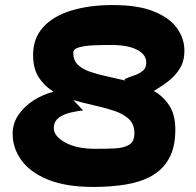

<svg xmlns="http://www.w3.org/2000/svg" viewBox="-20 -730 774 760"><path d="M350 10Q241 10 170 -19Q99 -48 64.5 -96Q30 -144 30 -201Q30 -241 52.5 -274.5Q75 -308 112 -332Q149 -356 192 -367Q156 -389 133.5 -423.5Q111 -458 111 -513Q111 -578 150.5 -622Q190 -666 261.5 -688Q333 -710 427 -710Q527 -710 589.5 -684.5Q652 -659 681 -618Q710 -577 710 -529Q710 -489 692.5 -460Q675 -431 647.5 -409.5Q620 -388 589 -370Q626 -349 650 -312.5Q674 -276 674 -217Q674 -147 649 -102.5Q624 -58 580 -33.5Q536 -9 477 0.5Q418 10 350 10ZM270 -521Q270 -492 287.5 -474.5Q305 -457 335 -446.5Q365 -436 402 -428Q439 -420 477 -411L472 -416Q488 -424 508.5 -430.5Q529 -437 544 -448.5Q559 -460 559 -483Q559 -514 522.5 -533Q486 -552 419 -552Q383 -552 349 -550.5Q315 -549 292.5 -542.5Q270 -536 270 -521ZM357 -141Q399 -141 434 -142.5Q469 -144 490.5 -156.5Q512 -169 512 -203Q512 -238 490.5 -258.5Q469 -279 433 -291Q397 -303 354.5 -312.5Q312 -322 270 -334L309 -293Q289 -291 261.5 -285Q234 -279 213.5 -264.5Q193 -250 193 -222Q193 -191 238 -166Q283 -141 357 -141Z"/></svg>

Font: Georama Black
Style: Italic
Weight: 900
Italic angle: -9°
Designer: Jean-Baptiste Levee
Foundry: Production Type
Version: Version 1.000